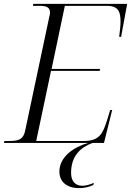

<svg xmlns="http://www.w3.org/2000/svg" viewBox="-34 -734 673 986"><path d="M-14 0H418C342 22 271 73 271 147C271 199 308 232 373 232C398 232 421 227 445 216L448 205C426 215 405 220 389 220C356 220 331 200 331 154C331 66 380 23 441 0H500L542 -169H532L516 -117C493 -43 473 -10 396 -10H152L228 -370H478L480 -380H231L299 -704H515C576 -704 585 -671 585 -622C585 -602 581 -569 578 -545H588L619 -714H137L135 -704H169C202 -704 223 -698 223 -669C223 -664 222 -658 220 -652L95 -62C86 -19 62 -10 16 -10H-11Z"/></svg>

Font: Noto Serif Display Light
Style: Italic
Weight: 300
Italic angle: -12°
Designer: Monotype Design Team
Foundry: Monotype Imaging Inc.
Version: Version 2.009